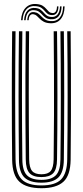

<svg xmlns="http://www.w3.org/2000/svg" viewBox="-20 -961 426 988"><path d="M193.2 7.5Q116.2 7.5 79.9 -25.8Q43.5 -59 42.5 -139.8Q41.8 -211.2 41.2 -292.1Q40.8 -373 40.8 -458.8Q40.8 -544.5 41.1 -631Q41.5 -717.5 42.5 -800H60Q59.2 -723.2 58.6 -638.1Q58 -553 58 -466Q58 -379 58.6 -296Q59.2 -213 60 -140.8Q61 -69.8 91.5 -38.2Q122 -6.8 193.2 -6.8Q264.5 -6.8 294.8 -38.2Q325 -69.8 326 -140.8Q327 -212 327.5 -292.8Q328 -373.5 328 -459.2Q328 -545 327.5 -631.4Q327 -717.8 326 -800H343.5Q344.5 -698 345 -585.5Q345.5 -473 345.1 -359.4Q344.8 -245.8 343.5 -139.8Q342.5 -58.5 306 -25.5Q269.5 7.5 193.2 7.5ZM193.2 -21Q133.5 -21 105.9 -47.6Q78.2 -74.2 77.5 -140Q76.8 -218.8 76.1 -299.5Q75.5 -380.2 75.5 -462.9Q75.5 -545.5 76 -629.9Q76.5 -714.2 77.5 -800H95Q94 -718.5 93.5 -634Q93 -549.5 93 -464.9Q93 -380.2 93.5 -298.4Q94 -216.5 95 -140.5Q95.5 -82.8 118.6 -59.1Q141.8 -35.5 193.2 -35.5Q244.5 -35.5 267.5 -59.1Q290.5 -82.8 291 -140.5Q292 -216 292.5 -297.5Q293 -379 293 -463.5Q293 -548 292.5 -632.9Q292 -717.8 291 -800H308.5Q309.5 -717.5 310 -632.9Q310.5 -548.2 310.5 -464Q310.5 -379.8 309.9 -298.1Q309.2 -216.5 308.5 -140Q307.8 -74.8 280.5 -47.9Q253.2 -21 193.2 -21ZM193.2 -49.8Q151 -49.8 132 -70.1Q113 -90.5 112.5 -141Q111.2 -235.8 110.9 -346.6Q110.5 -457.5 110.8 -573.6Q111 -689.8 112.5 -800H129.8Q129 -721 128.5 -641.5Q128 -562 128 -480.5Q128 -399 128.5 -314.5Q129 -230 130 -141Q130.8 -98.5 145 -81.4Q159.2 -64.2 193.2 -64.2Q227 -64.2 241.1 -81.4Q255.2 -98.5 256 -141Q257.5 -263 257.9 -372.2Q258.2 -481.5 257.8 -586.5Q257.2 -691.5 256.2 -800H273.5Q274.5 -723.8 275 -638.9Q275.5 -554 275.5 -467.2Q275.5 -380.5 275 -297.2Q274.5 -214 273.5 -141Q273 -90 253.9 -69.9Q234.8 -49.8 193.2 -49.8ZM88.2 -857Q91 -900 112.9 -921.9Q134.8 -943.8 169.8 -940Q188.2 -938.2 199.1 -931.5Q210 -924.8 217 -916.4Q224 -908 230.9 -901.5Q237.8 -895 248 -894Q259.8 -892.2 266.2 -900.9Q272.8 -909.5 273.2 -928H280.8Q280.5 -906 271.8 -893.9Q263 -881.8 245 -883.5Q232 -884.2 224.1 -890.8Q216.2 -897.2 209.5 -905.4Q202.8 -913.5 193 -920.5Q183.2 -927.5 166.2 -929.2Q135.8 -933.2 117 -914Q98.2 -894.8 96.2 -857ZM104 -857Q106.2 -890.8 121.9 -906.8Q137.5 -922.8 162.8 -919.8Q178.8 -918.2 188.1 -911.4Q197.5 -904.5 204.5 -896.2Q211.5 -888 220 -881.5Q228.5 -875 242.8 -873.8Q264.2 -871.8 276.1 -886.2Q288 -900.8 288.8 -928H296.8Q296.2 -894.8 281.6 -877.2Q267 -859.8 240.8 -862Q225 -863 215.4 -869.5Q205.8 -876 198.4 -884.4Q191 -892.8 182.2 -899.6Q173.5 -906.5 159.2 -908.2Q137.8 -911.5 125.6 -897.5Q113.5 -883.5 112 -857ZM120 -857Q121.8 -879.2 130.8 -890Q139.8 -900.8 156.5 -898.5Q169 -897 177.5 -890.5Q186 -884 193.8 -875.6Q201.5 -867.2 212 -860.6Q222.5 -854 239.5 -852.5Q269.8 -849.8 287.1 -870Q304.5 -890.2 304.5 -928H312.5Q311.5 -884.8 291.8 -861.9Q272 -839 236 -841.5Q217 -842.8 205 -849.4Q193 -856 184.9 -864.2Q176.8 -872.5 169.6 -879.2Q162.5 -886 153 -887.5Q141.5 -889.8 134.9 -881.8Q128.2 -873.8 127.5 -857Z"/></svg>

Font: Big Shoulders Inline Display Thin SemiBold
Style: Regular
Weight: 600
Version: Version 2.002